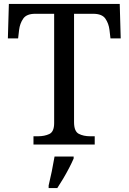

<svg xmlns="http://www.w3.org/2000/svg" viewBox="-20 -734 653 975"><path d="M150 0V-42H173Q206 -42 230.5 -53.5Q255 -65 255 -109V-664H159Q115 -664 98 -639.5Q81 -615 77 -582L72 -539H20L25 -714H588L593 -539H541L536 -582Q532 -615 515 -639.5Q498 -664 453 -664H356V-114Q356 -67 380 -54.5Q404 -42 438 -42H461V0ZM227 208Q235 175 243 136Q251 97 257 61H354V71Q345 92 331 119Q317 146 301 173Q285 200 271 221H227Z"/></svg>

Font: Noto Serif Toto
Style: Regular
Weight: 400
Designer: Monotype Design Team
Foundry: Monotype Imaging Inc.
Version: Version 2.001